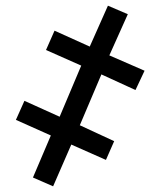

<svg xmlns="http://www.w3.org/2000/svg" viewBox="-20 -652 563 676"><path d="M360 -632 430 -602 365 -457 489 -403 457 -335 337 -390 261 -211 382 -155 353 -89 231 -143 167 4 96 -27 159 -175 36 -230 66 -297 190 -241 266 -421 142 -476 172 -544 296 -488Z"/></svg>

Font: Noto Sans Condensed Medium
Style: Regular
Weight: 500
Width: 3
Designer: Monotype Design Team
Foundry: Monotype Imaging Inc.
Version: Version 2.013; ttfautohint (v1.8.4.7-5d5b)